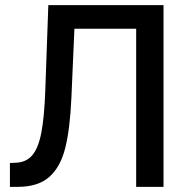

<svg xmlns="http://www.w3.org/2000/svg" viewBox="-20 -727 728 747"><path d="M18.6 -92.8 39.1 -93.8Q81.1 -94.7 105 -122.3Q128.9 -149.9 140.6 -209.7Q152.3 -269.5 156.2 -375L168 -707H616.2V0H509.8V-615.2H269.5L257.8 -346.7Q252.4 -224.6 233.6 -150.4Q214.8 -76.2 171.1 -38.1Q127.4 0 48.8 0H18.6Z"/></svg>

Font: Pretendard JP Medium
Style: Regular
Weight: 500
Designer: Base glyphs from Inter by Rasmus Andersson; Hangeul glyphs from Noto Sans CJK(Source Han Sans) by Jang Soo-young and Kan
Foundry: Kil Hyung-jin
Version: Version 1.309